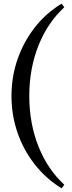

<svg xmlns="http://www.w3.org/2000/svg" viewBox="-20 -785 388 1040"><path d="M313.4 235Q228.6 182.7 168.1 105.4Q107.6 28.2 74.9 -66.4Q42.2 -161 42.2 -265Q42.2 -369.2 74.9 -463.7Q107.6 -558.2 168.1 -635.9Q228.6 -713.7 313.4 -765L328.3 -745.7Q237.4 -662 188 -537.3Q138.6 -412.5 138.6 -265Q138.6 -117.5 188 7.3Q237.4 132 328.3 215.7Z"/></svg>

Font: Platypi Light
Style: Regular
Weight: 300
Designer: David Sargent
Foundry: Bolt Cutter Type
Version: Version 1.200